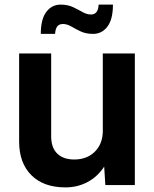

<svg xmlns="http://www.w3.org/2000/svg" viewBox="-20 -803 668 833"><path d="M264 10Q169 10 116 -43Q63 -96 63 -189V-571H202V-212Q202 -162 228.5 -136.5Q255 -111 302 -111Q356 -111 390 -143.5Q424 -176 426 -230V-571H565V0H437L432 -80Q403 -36 359.5 -13Q316 10 264 10ZM157 -656Q157 -720 181 -751.5Q205 -783 243 -783Q274 -783 297 -772Q320 -761 338.5 -750.5Q357 -740 376 -740Q406 -741 408 -783H470Q470 -719 446 -687.5Q422 -656 384 -656Q353 -656 330.5 -666.5Q308 -677 289.5 -688Q271 -699 252 -699Q234 -698 227 -686.5Q220 -675 219 -656Z"/></svg>

Font: BDO Grotesk DemiBold
Style: Regular
Weight: 600
Designer: Deni Anggara
Foundry: Lokal Container
Version: Version 2.000